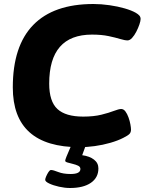

<svg xmlns="http://www.w3.org/2000/svg" viewBox="-20 -728 723 960"><path d="M378 8Q44 8 44 -291Q44 -498 146 -603Q248 -708 447 -708Q486 -708 527.5 -702Q569 -696 603.5 -686Q638 -676 659 -664Q671 -657 677 -650Q683 -643 683 -633Q683 -623 677 -605.5Q671 -588 661.5 -569.5Q652 -551 640.5 -538.5Q629 -526 618 -526Q604 -526 581 -533Q558 -540 523 -547.5Q488 -555 440 -555Q226 -555 226 -310Q226 -221 267 -183Q308 -145 396 -145Q449 -145 487 -154.5Q525 -164 549.5 -173.5Q574 -183 586 -183Q598 -183 607 -171Q616 -159 622.5 -141Q629 -123 632 -106Q635 -89 635 -80Q635 -66 627 -58Q619 -50 597 -39Q570 -25 532 -14Q494 -3 453.5 2.5Q413 8 378 8ZM330 212Q304 212 275 205.5Q246 199 226 189.5Q206 180 206 171Q206 165 211 153.5Q216 142 222.5 132Q229 122 235 122Q246 122 271 132Q296 142 333 142Q382 142 382 117Q382 106 370.5 100.5Q359 95 344 91.5Q329 88 317.5 84.5Q306 81 306 76Q306 71 312 56Q318 41 340 -10H412L391 48Q428 53 450 70Q472 87 472 114Q472 160 434.5 186Q397 212 330 212Z"/></svg>

Font: Asap Semi Expanded Semi Expanded ExtraBold
Style: Italic
Weight: 800
Width: 6
Italic angle: -6°
Designer: Pablo Cosgaya
Foundry: Omnibus-Type
Version: Version 3.001; ttfautohint (v1.8.4.7-5d5b)